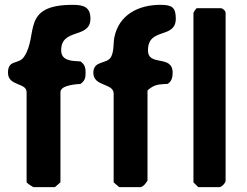

<svg xmlns="http://www.w3.org/2000/svg" viewBox="-20 -774 1021 794"><path d="M120 0H207L230 -20V-393C230 -425 309 -426 313 -427C331 -440 334 -452 334 -473C334 -494 331 -507 313 -520C277 -522 233 -522 233 -566C233 -660 354 -612 354 -697C354 -746 324 -754 281 -754C65 -754 140 -630 80 -540C57 -505 13 -530 13 -473C13 -417 90 -433 90 -393V-20C90 -18 115 0 120 0ZM450 -20 473 0H560C567 0 576 -8 580 -13C583 -17 590 -26 590 -27V-400C590 -401 602 -410 607 -413C626 -426 651 -426 673 -427C690 -437 694 -455 694 -473C694 -550 592 -497 592 -566C592 -663 707 -611 707 -697C707 -744 691 -754 643 -754C554 -754 472 -714 453 -620C448 -595 452 -564 440 -540C424 -507 366 -526 366 -473C366 -415 450 -431 450 -387ZM780 -720V-20L800 0H887C896 0 913 -17 913 -27V-720C913 -729 902 -740 893 -740H793C790 -737 780 -724 780 -720Z"/></svg>

Font: Asimov Print
Style: C
Weight: 500
Designer: Google
Version: Version 2.000980: 2014